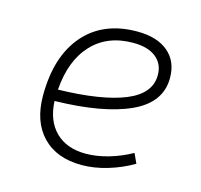

<svg xmlns="http://www.w3.org/2000/svg" viewBox="-84 -618 754 719"><g transform="rotate(15 293.0 -258.5)"><path d="M294.9 -35.2Q335.4 -35.2 381.6 -48.3Q427.7 -61.5 470.7 -85.4L487.8 -47.9Q441.9 -21 390.1 -5.6Q338.4 9.8 290.5 9.8Q193.4 9.8 138.7 -46.9Q84 -103.5 84 -204.6Q84 -356.4 158 -441.9Q231.9 -527.3 363.8 -527.3Q440.4 -527.3 483.4 -491.2Q526.4 -455.1 526.4 -390.6Q526.4 -294.9 422.1 -247.3Q317.9 -199.7 130.9 -195.8Q134.3 -120.1 177.2 -77.6Q220.2 -35.2 294.9 -35.2ZM132.3 -240.2Q300.3 -244.1 389.9 -280.5Q479.5 -316.9 479.5 -389.2Q479.5 -432.6 448.2 -457.5Q417 -482.4 359.9 -482.4Q259.8 -482.4 200.2 -418.5Q140.6 -354.5 132.3 -240.2Z"/></g></svg>

Font: CaskaydiaCove NFP ExtraLight
Style: Italic
Weight: 200
Italic angle: -10°
Designer: Aaron Bell
Foundry: Saja Typeworks
Version: Version 2111.001; VTT 6.35;Nerd Fonts 3.1.1